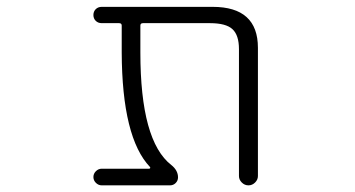

<svg xmlns="http://www.w3.org/2000/svg" viewBox="-20 -565 1040 563"><path d="M736.3 -48.8Q736.3 -38.1 728 -29.8Q719.7 -21.5 708.5 -21.5Q697.3 -21.5 689 -29.8Q680.7 -38.1 680.7 -48.8V-420.9Q680.7 -461.9 661.6 -479.5Q642.6 -497.1 595.7 -497.1H399.4Q391.6 -497.1 391.6 -490.2V-411.1Q391.6 -151.4 482.4 -81.1Q502 -65.4 502 -44.9Q502 -35.2 495.1 -28.3Q488.3 -21.5 478.5 -21.5H278.3Q268.6 -21.5 261.2 -28.8Q253.9 -36.1 253.9 -45.9Q253.9 -55.7 261.2 -63Q268.6 -70.3 278.3 -70.3H417Q419.9 -70.3 420.4 -72.3Q420.9 -74.2 419.9 -75.2Q337.9 -161.1 336.9 -411.1V-490.2Q336.9 -497.1 329.1 -497.1H278.3Q267.6 -497.1 260.7 -503.9Q253.9 -510.7 253.9 -521Q253.9 -531.2 260.7 -538.1Q267.6 -544.9 278.3 -544.9H603.5Q736.3 -544.9 736.3 -424.8Z"/></svg>

Font: Rounded Mgen+ 1m light
Style: Regular
Weight: 200
Designer: [Source Han Sans]
Ryoko NISHIZUKA  (kana & ideographs); Paul D. Hunt (Latin, Greek & Cyrillic); Wenlong ZHANG  (bopomofo
Version: Version 1.059.20150602